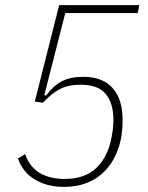

<svg xmlns="http://www.w3.org/2000/svg" viewBox="-20 -718 580 750"><path d="M518 -667H235L153 -346L160 -345Q189 -384 222.5 -401Q256 -418 305 -418Q380 -418 419.5 -374.5Q459 -331 459 -249Q459 -187 442.5 -139Q426 -91 396 -57Q366 -23 324 -5.5Q282 12 230 12Q164 12 116.5 -16.5Q69 -45 50 -99L78 -116Q97 -64 136.5 -41.5Q176 -19 233 -19Q312 -19 357 -62.5Q402 -106 416 -183Q421 -209 422 -224Q423 -239 423 -249Q423 -315 393 -351Q363 -387 296 -387Q270 -387 249.5 -382.5Q229 -378 212 -369Q195 -360 179.5 -347Q164 -334 148 -317L116 -321L211 -698H524Z"/></svg>

Font: IBM Plex Sans Cond ExtLt
Style: Italic
Weight: 200
Width: 3
Italic angle: -11°
Designer: Mike Abbink, Paul van der Laan, Pieter van Rosmalen
Foundry: Bold Monday
Version: Version 1.3